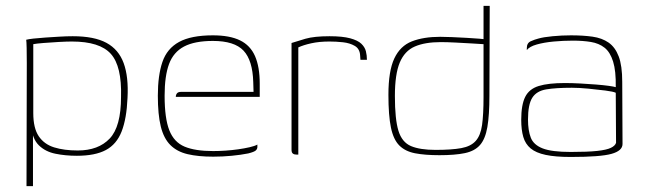

<svg xmlns="http://www.w3.org/2000/svg" viewBox="-20 -525 2195 652"><path d="M70 107 71 -311Q71 -340 70.5 -362Q70 -384 69 -390Q76 -392 93.5 -394Q111 -396 134 -397.5Q157 -399 181.5 -400.5Q206 -402 227 -402Q300 -402 341.5 -379.5Q383 -357 400 -310.5Q417 -264 413 -192Q410 -122 393 -78.5Q376 -35 339.5 -15.5Q303 4 241 4Q202 4 168 -3Q134 -10 112 -31.5Q90 -53 86 -96L92 -108V107ZM244 -14Q314 -14 352.5 -54.5Q391 -95 391 -196Q394 -300 356.5 -342Q319 -384 224 -384Q207 -384 179.5 -382.5Q152 -381 127.5 -379Q103 -377 93 -375V-141Q93 -90 111.5 -62.5Q130 -35 164 -24.5Q198 -14 244 -14Z M704 7Q653 7 617 -1.5Q581 -10 558.5 -32.5Q536 -55 526 -95.5Q516 -136 516 -200Q516 -269 531.5 -314.5Q547 -360 588 -382.5Q629 -405 703 -405Q760 -405 795 -388Q830 -371 846 -334.5Q862 -298 862 -241V-196H577Q577 -203 581 -208Q585 -213 595 -213H841L840 -246Q838 -320 807 -353Q776 -386 703 -386Q641 -386 605 -367Q569 -348 554 -307.5Q539 -267 539 -200Q539 -123 555 -82.5Q571 -42 607 -27Q643 -12 704 -12Q724 -12 746 -13.5Q768 -15 789 -18Q810 -21 827.5 -25Q845 -29 854 -34V-26Q854 -19 848.5 -14Q843 -9 823 -4Q798 1 767 4Q736 7 704 7Z M993 0H987Q979 0 974.5 -3.5Q970 -7 970 -16V-379Q988 -385 1017.5 -393.5Q1047 -402 1099 -402Q1143 -402 1169 -395Q1195 -388 1207 -376.5Q1219 -365 1222.5 -351Q1226 -337 1226 -322H1204L1203 -336Q1202 -359 1185 -369Q1168 -379 1144.5 -381.5Q1121 -384 1099 -384Q1064 -384 1037 -378Q1010 -372 993 -364Z M1299 -203Q1299 -284 1319 -326.5Q1339 -369 1378.5 -384.5Q1418 -400 1475 -400Q1490 -400 1514.5 -399Q1539 -398 1564.5 -396.5Q1590 -395 1609 -393.5Q1628 -392 1633 -391L1622 -384V-505H1643L1642 -201Q1642 -134 1635 -93.5Q1628 -53 1610 -32.5Q1592 -12 1558.5 -5Q1525 2 1472 2Q1423 2 1389.5 -4.5Q1356 -11 1336 -31Q1316 -51 1307.5 -92Q1299 -133 1299 -203ZM1459 -16Q1514 -16 1546.5 -22Q1579 -28 1595.5 -46.5Q1612 -65 1617 -100.5Q1622 -136 1622 -196V-375Q1608 -376 1581.5 -377.5Q1555 -379 1526.5 -380.5Q1498 -382 1477 -382Q1423 -382 1388.5 -367Q1354 -352 1337.5 -312.5Q1321 -273 1321 -199Q1321 -120 1333 -81Q1345 -42 1375.5 -29Q1406 -16 1459 -16Z M1918 8Q1866 8 1833 1Q1800 -6 1782 -21Q1764 -36 1757 -60Q1750 -84 1750 -118Q1750 -169 1763.5 -196Q1777 -223 1809.5 -233Q1842 -243 1898 -243Q1923 -243 1950.5 -241.5Q1978 -240 2003.5 -238Q2029 -236 2047 -233.5Q2065 -231 2071 -229Q2072 -284 2062 -316Q2052 -348 2033 -363Q2014 -378 1986.5 -382.5Q1959 -387 1926 -387Q1893 -387 1860.5 -384Q1828 -381 1803 -374Q1778 -367 1769 -355V-362Q1769 -379 1782.5 -385Q1796 -391 1808 -394Q1825 -399 1856.5 -402Q1888 -405 1919 -405Q1960 -405 1992 -400.5Q2024 -396 2046.5 -380.5Q2069 -365 2081 -333.5Q2093 -302 2093 -247L2094 -36Q2094 -13 2056.5 -2.5Q2019 8 1918 8ZM1918 -9Q1976 -9 2008 -12.5Q2040 -16 2054.5 -23Q2069 -30 2072 -40L2071 -210Q2063 -214 2036 -217.5Q2009 -221 1977.5 -224Q1946 -227 1922 -227Q1868 -227 1835 -221.5Q1802 -216 1787.5 -193Q1773 -170 1773 -119Q1773 -82 1782.5 -57.5Q1792 -33 1823 -21Q1854 -9 1918 -9Z"/></svg>

Font: Genos Thin
Style: Regular
Weight: 100
Designer: Robert E. Leuschke
Foundry: Robert E. Leuschke
Version: Version 1.010